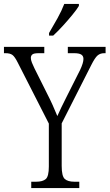

<svg xmlns="http://www.w3.org/2000/svg" viewBox="-26 -951 554 971"><path d="M132 0V-32H157Q190 -32 205.5 -45.5Q221 -59 221 -109V-326L64 -634Q49 -664 37 -673Q25 -682 2 -682H-6V-714H198V-682H170Q145 -682 137.5 -675.5Q130 -669 130 -658Q130 -648 135.5 -634Q141 -620 148 -606L211 -480Q227 -449 240 -420Q253 -391 264 -364Q272 -382 284 -407.5Q296 -433 312 -464L379 -597Q396 -633 396 -653Q396 -668 385 -675Q374 -682 349 -682H317V-714H508V-682H501Q481 -682 467.5 -670.5Q454 -659 435 -621L286 -327V-112Q286 -60 301.5 -46Q317 -32 350 -32H375V0ZM222 -784Q244 -821 265 -859Q286 -897 299 -931H373V-921Q363 -904 340.5 -876.5Q318 -849 292 -820.5Q266 -792 243 -771H222Z"/></svg>

Font: Noto Serif Bengali Condensed Light
Style: Regular
Weight: 300
Width: 3
Designer: Juan Bruce, Universal Thirst, Indian Type Foundry and the Monotype Design Team.
Foundry: Monotype Imaging Inc.
Version: Version 2.003; ttfautohint (v1.8.4.7-5d5b)